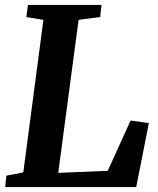

<svg xmlns="http://www.w3.org/2000/svg" viewBox="-20 -763 646 783"><path d="M1 0 6 -46.5 75 -60 157 -682 87.5 -693.5 94 -743H394L388.5 -693.5L300.5 -682L217.5 -58L419.5 -66.5L512.5 -271.5L587 -261L535.5 0Z"/></svg>

Font: Merriweather Light 18pt
Style: Bold Italic
Weight: 700
Italic angle: -7.8°
Version: Version 2.101